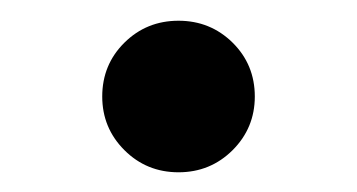

<svg xmlns="http://www.w3.org/2000/svg" viewBox="-20 -574 350 188"><path d="M154.8 -405.3Q123.5 -405.3 101.8 -427Q80.1 -448.7 80.1 -479.5Q80.1 -510.7 101.8 -532.2Q123.5 -553.7 154.8 -553.7Q186 -553.7 207.8 -532.2Q229.5 -510.7 229.5 -479.5Q229.5 -448.7 207.8 -427Q186 -405.3 154.8 -405.3Z"/></svg>

Font: Inter
Style: 540
Weight: 540
Designer: Rasmus Andersson
Foundry: rsms
Version: Version 4.001;git-66647c0bb